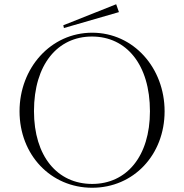

<svg xmlns="http://www.w3.org/2000/svg" viewBox="-20 -869 866 904"><path d="M414 15C609 15 755 -140 755 -345C755 -549 609 -715 414 -715C219 -715 72 -549 72 -345C72 -140 219 15 414 15ZM414 -3C250 -3 140 -133 140 -346C140 -565 251 -697 413 -697C575 -697 686 -565 686 -345C686 -133 576 -3 414 -3ZM540 -812 527 -849 278 -750 281 -737Z"/></svg>

Font: Sprat Light
Style: Regular
Weight: 300
Designer: Ethan Nakache
Foundry: Collletttivo
Version: Version 2.000;Glyphs 3.2 (3217)